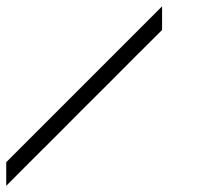

<svg xmlns="http://www.w3.org/2000/svg" viewBox="-20 -687 707 616"><path d="M166.7 -257.5Q66.7 -158.3 0 -90.8V-166.7L500 -666.7V-590.8Q400 -491.7 333.3 -424.2Q233.3 -325 166.7 -257.5Z"/></svg>

Font: 0xA000-Mono
Style: Mono
Weight: 400
Version: Version 0.1